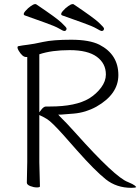

<svg xmlns="http://www.w3.org/2000/svg" viewBox="-20 -895 675 923"><path d="M111 -621H105Q88 -621 70 -651Q64 -661 64 -666.5Q64 -672 68 -673Q88 -677 114 -680Q140 -683 187.5 -693.5Q235 -704 322.5 -704Q410 -704 458 -680Q549 -633 549 -534Q549 -442 443 -382Q392 -354 335.5 -349Q279 -344 272 -344H260L268 -335Q299 -305 342 -257Q534 -42 595 -20Q621 -9 628 -3Q635 3 635 4Q632 8 612 8Q540 8 488.5 -33Q437 -74 351 -171L283 -248Q228 -309 207 -322Q186 -335 169 -342V-115L172 1Q172 6 157 6Q142 6 125.5 -0.5Q109 -7 109 -17L111 -116ZM489 -537Q489 -590 445.5 -622Q402 -654 315 -654Q228 -654 169 -634V-355L178 -367Q190 -383 201 -383H221Q344 -383 409 -422Q444 -444 466.5 -474.5Q489 -505 489 -537ZM480 -758Q480 -746 468 -746Q464 -746 444.5 -757.5Q425 -769 377 -786Q329 -803 279 -821Q268 -826 281.5 -841.5Q295 -857 308.5 -866Q322 -875 326 -875H333Q430 -810 455 -786.5Q480 -763 480 -758ZM279 -821ZM300 -758Q300 -746 288 -746Q284 -746 264.5 -757.5Q245 -769 197 -786Q149 -803 99 -821Q88 -826 101.5 -841.5Q115 -857 128.5 -866Q142 -875 146 -875H153Q250 -810 275 -786.5Q300 -763 300 -758ZM99 -821Z"/></svg>

Font: ToneOZ-Pinyin-WenKai-Light
Style: Light
Weight: 300
Designer: Fontworks Inc.
Foundry: ToneOZ
Version: Version 0.240331